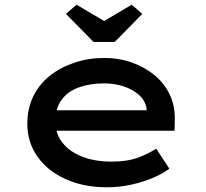

<svg xmlns="http://www.w3.org/2000/svg" viewBox="-20 -785 874 815"><path d="M434 10Q335 10 258 -25Q181 -60 138.5 -121Q96 -182 96 -259Q96 -324 121 -375.5Q146 -427 191 -463Q236 -499 296 -519Q356 -539 422 -539Q485 -539 540 -519.5Q595 -500 636.5 -465.5Q678 -431 700.5 -383.5Q723 -336 722 -279L721 -230H193L170 -317H618L602 -303V-325Q597 -357 571 -381Q545 -405 506 -418Q467 -431 422 -431Q363 -431 316 -414.5Q269 -398 242 -362Q215 -326 215 -268Q215 -218 245 -179.5Q275 -141 329 -120Q383 -99 454 -99Q522 -99 567.5 -116.5Q613 -134 643 -154L699 -69Q668 -46 625.5 -28.5Q583 -11 534 -0.5Q485 10 434 10ZM377 -607 260 -726 305 -765 437 -687H407L539 -765L584 -726L467 -607Z"/></svg>

Font: Lexend Peta Medium
Style: Regular
Weight: 500
Designer: Bonnie Shaver-Troup, Thomas Jockin
Foundry: Lexend
Version: Version 1.007